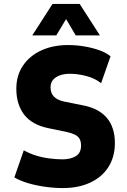

<svg xmlns="http://www.w3.org/2000/svg" viewBox="-20 -945 645 976"><path d="M300 11Q256 11 209.5 4.5Q163 -2 122.5 -14Q82 -26 53 -43L101 -181Q129 -165 162.5 -154.5Q196 -144 232 -139.5Q268 -135 298 -135Q338 -135 365 -151Q392 -167 392 -205Q392 -227 384 -240Q376 -253 360.5 -260.5Q345 -268 324 -273L228 -293Q143 -310 103 -362Q63 -414 63 -494Q63 -561 96.5 -611Q130 -661 189.5 -688.5Q249 -716 326 -716Q368 -716 409 -709Q450 -702 484 -690Q518 -678 542 -659L494 -522Q463 -547 419 -558.5Q375 -570 336 -570Q307 -570 284.5 -562Q262 -554 249.5 -539Q237 -524 237 -501Q237 -471 254.5 -453.5Q272 -436 305 -429L399 -410Q481 -395 522.5 -346.5Q564 -298 564 -218Q564 -148 531.5 -96.5Q499 -45 439 -17Q379 11 300 11ZM144 -765 247 -925H385L488 -765H365L316 -848L266 -765Z"/></svg>

Font: Nunito Sans 7pt Condensed Black
Style: Regular
Weight: 900
Width: 3
Designer: Vernon Adams
Foundry: Vernon Adams
Version: Version 3.101;gftools[0.9.27]